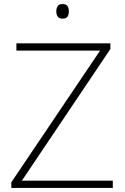

<svg xmlns="http://www.w3.org/2000/svg" viewBox="-20 -928 617 948"><path d="M537 0H36V-28L474 -678H61V-714H525V-686L88 -36H537ZM288 -908Q307 -908 313.5 -898Q320 -888 320 -872Q320 -856 313.5 -846Q307 -836 288 -836Q272 -836 265 -846Q258 -856 258 -872Q258 -888 265 -898Q272 -908 288 -908Z"/></svg>

Font: Noto Sans ExtraLight
Style: Regular
Weight: 200
Designer: Monotype Design Team
Foundry: Monotype Imaging Inc.
Version: Version 2.007